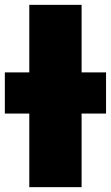

<svg xmlns="http://www.w3.org/2000/svg" viewBox="-48 -743 458 793"><path d="M73 -274V30H289V-274H390V-444H289V-723H73V-444H-28V-274Z"/></svg>

Font: Repo ExtraBlack
Style: Regular
Weight: 400
Designer: Stefan Peev
Foundry: Context Ltd
Version: Version 001.502